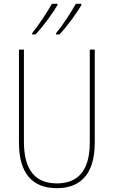

<svg xmlns="http://www.w3.org/2000/svg" viewBox="-20 -973 594 1003"><path d="M405 -946V-953H376C355 -915 308 -841 273 -800V-793H290C330 -833 385 -911 405 -946ZM280 -946V-953H251C230 -915 184 -844 148 -800V-793H165C205 -833 260 -911 280 -946ZM475 -228V-714H449V-228C449 -72 379 -15 277 -15C169 -15 105 -79 105 -232V-714H79V-228C79 -66 150 10 277 10C390 10 475 -52 475 -228Z"/></svg>

Font: Noto Sans Sinhala UI Condensed Thin
Style: Regular
Weight: 100
Width: 3
Designer: Jelle Bosma - Monotype Design Team
Foundry: Monotype Imaging Inc.
Version: Version 2.006